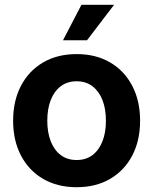

<svg xmlns="http://www.w3.org/2000/svg" viewBox="-20 -762 633 793"><path d="M296.4 11.2Q217.3 11.2 158.2 -23.2Q99.1 -57.6 66.7 -119.4Q34.2 -181.2 34.2 -263.2Q34.2 -345.7 66.7 -407.7Q99.1 -469.7 158.2 -504.2Q217.3 -538.6 296.4 -538.6Q376 -538.6 434.8 -504.2Q493.7 -469.7 526.1 -407.7Q558.6 -345.7 558.6 -263.2Q558.6 -181.2 526.1 -119.4Q493.7 -57.6 434.8 -23.2Q376 11.2 296.4 11.2ZM296.4 -101.1Q335 -101.1 361.8 -121.3Q388.7 -141.6 403.1 -178.2Q417.5 -214.8 417.5 -263.2Q417.5 -312.5 403.1 -348.9Q388.7 -385.3 361.8 -405.8Q335 -426.3 296.4 -426.3Q258.3 -426.3 231.2 -406Q204.1 -385.7 189.7 -349.1Q175.3 -312.5 175.3 -263.2Q175.3 -214.8 189.7 -178.2Q204.1 -141.6 231.2 -121.3Q258.3 -101.1 296.4 -101.1ZM240.2 -595.7 316.4 -742.2H451.2L339.4 -595.7Z"/></svg>

Font: Inter Cardless Tabular Bold
Style: Bold
Weight: 700
Designer: Rasmus Andersson
Foundry: rsms
Version: Version 4.000;git-4fc901f